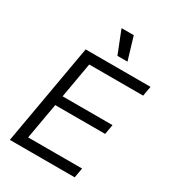

<svg xmlns="http://www.w3.org/2000/svg" viewBox="-216 -1038 1043 1156"><g transform="rotate(30 305.5 -459.5)"><path d="M160 -700H611L599 -632H224L181 -386H528L516 -318H169L125 -68H500L488 0H37ZM283 -919H368L415 -762H345Z"/></g></svg>

Font: Chakra Petch
Style: Italic
Weight: 400
Italic angle: -10°
Designer: Katatrad Aksorn Co.,Ltd.
Foundry: Cadson Demak Co.,Ltd.
Version: Version 1.000; ttfautohint (v1.6)